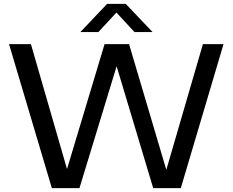

<svg xmlns="http://www.w3.org/2000/svg" viewBox="-20 -967 1196 987"><path d="M246.5 0 26.5 -740H139L324.5 -98L517.5 -740H643.5L835 -94L1023 -740H1129L909.5 0H767.5L579.5 -626.5L388.5 0ZM393 -802 530.5 -947H626.5L764.5 -802H671.5L578.5 -902.5L485.5 -802Z"/></svg>

Font: Encode Sans SemiExpanded SemiExpanded Medium
Style: Regular
Weight: 500
Width: 6
Designer: Multiple Designers
Foundry: Impallari Type
Version: Version 3.000; ttfautohint (v1.8.3) -l 8 -r 50 -G 200 -x 14 